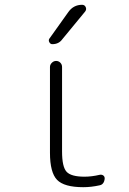

<svg xmlns="http://www.w3.org/2000/svg" viewBox="-20 -775 540 805"><path d="M397.5 -42Q406.2 -43.9 412.6 -39.6Q418.9 -35.2 418.9 -27.3Q418.9 -21.5 416.5 -14.6Q414.1 -7.8 409.2 -3.4Q404.3 1 397.5 2Q362.3 9.8 329.1 9.8Q249 9.8 219.2 -21Q189.5 -51.8 189.5 -134.8V-494.1Q189.5 -503.9 197.3 -511.7Q205.1 -519.5 215.3 -519.5Q225.6 -519.5 232.9 -512.2Q240.2 -504.9 240.2 -494.1V-139.6Q240.2 -75.2 259.3 -54.7Q278.3 -34.2 334 -34.2Q364.3 -34.2 397.5 -42ZM199.2 -589.8Q191.4 -589.8 187 -597.7Q182.6 -605.5 186.5 -612.3L266.6 -724.6Q288.1 -754.9 324.2 -754.9Q335 -754.9 339.4 -745.1Q343.8 -735.4 336.9 -726.6L241.2 -610.4Q226.6 -589.8 199.2 -589.8Z"/></svg>

Font: Rounded-X Mgen+ 1m light
Style: Regular
Weight: 200
Designer: [Source Han Sans]
Ryoko NISHIZUKA  (kana & ideographs); Paul D. Hunt (Latin, Greek & Cyrillic); Wenlong ZHANG  (bopomofo
Version: Version 1.059.20150602